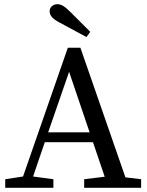

<svg xmlns="http://www.w3.org/2000/svg" viewBox="-20 -897 704 917"><path d="M408 -265 310 -554 210 -265ZM654 -41V0H382V-41L480 -53L424 -218H194L138 -54L235 -41V0H5V-41L90 -54L304 -669H364L579 -50ZM393 -720 267 -788Q238 -803 227.5 -816Q217 -829 217 -843Q217 -858 228 -867.5Q239 -877 254 -877Q268 -877 282 -868.5Q296 -860 317 -839L411 -745Z"/></svg>

Font: SourceSerifPro
Style: Book
Weight: 400
Designer: Frank Grießhammer
Foundry: Adobe Systems Incorporated
Version: Version 1.014;PS Version 1.0;hotconv 1.0.73;makeotf.lib2.5.5